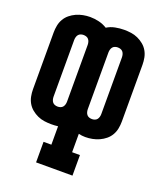

<svg xmlns="http://www.w3.org/2000/svg" viewBox="-138 -629 776 922"><g transform="rotate(20 250.0 -167.5)"><path d="M157 205V100H197V6Q189 7 180 7.5Q171 8 163 8Q145 8 127 5.5Q109 3 92.5 -4.5Q76 -12 62 -23.5Q48 -35 39 -50.5Q30 -66 26.5 -84Q23 -102 23 -120V-410Q23 -428 26.5 -446Q30 -464 39 -479.5Q48 -495 62 -506.5Q76 -518 92.5 -525.5Q109 -533 127 -536.5Q145 -540 163 -540Q186 -540 208.5 -534.5Q231 -529 250 -517Q269 -529 292 -533.5Q315 -538 337 -538Q355 -538 373 -535.5Q391 -533 407.5 -525.5Q424 -518 438 -506.5Q452 -495 461 -479.5Q470 -464 473.5 -446Q477 -428 477 -410V-120Q477 -102 473.5 -84Q470 -66 461 -50.5Q452 -35 438 -23.5Q424 -12 407.5 -4.5Q391 3 373 6.5Q355 10 337 10Q329 10 320 9Q311 8 303 6V100H343V205ZM163 -82Q170 -82 177 -84.5Q184 -87 188.5 -92.5Q193 -98 195 -105.5Q197 -113 197 -120V-410Q197 -417 195 -424.5Q193 -432 188.5 -437.5Q184 -443 177 -445.5Q170 -448 162 -448Q155 -448 148 -445.5Q141 -443 136.5 -437.5Q132 -432 130 -424.5Q128 -417 128 -410V-120Q128 -113 130 -105.5Q132 -98 136.5 -92.5Q141 -87 148 -84.5Q155 -82 163 -82ZM338 -82Q345 -82 352 -84.5Q359 -87 363.5 -92.5Q368 -98 370 -105.5Q372 -113 372 -120V-410Q372 -417 370 -424.5Q368 -432 363.5 -437.5Q359 -443 352 -445.5Q345 -448 337 -448Q330 -448 323 -445.5Q316 -443 311.5 -437.5Q307 -432 305 -424.5Q303 -417 303 -410V-120Q303 -113 305 -105.5Q307 -98 311.5 -92.5Q316 -87 323 -84.5Q330 -82 338 -82Z"/></g></svg>

Font: Iosevka Slab Extrabold
Style: Regular
Weight: 800
Monospace: yes
Designer: Belleve Invis
Foundry: Belleve Invis
Version: Version 11.1.1; ttfautohint (v1.8.3)